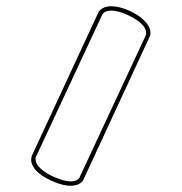

<svg xmlns="http://www.w3.org/2000/svg" viewBox="-20 -564 582 615"><path d="M94 -54V-59L308 -518C309 -520 316 -530 336 -530C348 -530 366 -527 391 -515C442 -491 448 -469 448 -459V-453L234 6C233 8 226 17 206 17C194 17 176 13 151 2C100 -22 94 -44 94 -54ZM336 -544C306 -544 296 -526 295 -524L82 -65C82 -64 80 -60 80 -53C80 -49 80 -43 83 -37C91 -17 112 0 145 15C171 27 191 31 206 31C236 31 246 15 247 12L460 -448C460 -449 462 -452 462 -459C462 -502 384 -544 336 -544Z"/></svg>

Font: Platiipus Light
Style: Light
Weight: 400
Version: Version 001.000